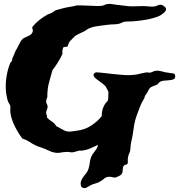

<svg xmlns="http://www.w3.org/2000/svg" viewBox="-20 -746 919 985"><path d="M327.1 -507.8Q322.3 -505.9 315.4 -505.4Q308.6 -504.9 303.7 -502Q301.8 -494.1 300.3 -486.3Q298.8 -478.5 300.8 -470.7Q291 -448.2 276.9 -425.8Q262.7 -403.3 249 -385.7Q239.3 -350.6 231 -320.8Q222.7 -291 222.7 -248Q220.7 -243.2 218.8 -237.3Q216.8 -231.4 216.8 -223.6Q216.8 -217.8 220.2 -212.9Q223.6 -208 223.6 -202.1Q225.6 -193.4 221.2 -184.6Q216.8 -175.8 216.8 -167Q216.8 -160.2 219.7 -155.3Q222.7 -150.4 220.7 -143.6Q233.4 -129.9 246.6 -122.1Q259.8 -114.3 269.5 -97.7Q272.5 -97.7 278.8 -93.8Q285.2 -89.8 293 -85.4Q300.8 -81.1 310.1 -76.7Q319.3 -72.3 327.1 -71.3Q338.9 -70.3 347.7 -71.8Q356.4 -73.2 373 -75.2Q416 -80.1 449.2 -102.5Q482.4 -125 502 -150.4Q502 -169.9 505.9 -183.6Q509.8 -197.3 517.6 -210.9Q522.5 -218.8 528.3 -223.6Q534.2 -228.5 535.2 -240.2Q536.1 -246.1 535.6 -253.4Q535.2 -260.7 536.1 -268.6Q537.1 -276.4 532.2 -283.7Q527.3 -291 525.4 -295.9Q523.4 -303.7 510.7 -313.5Q498 -323.2 490.2 -329.1Q483.4 -334 475.6 -339.8Q467.8 -345.7 463.4 -351.6Q459 -357.4 460 -363.8Q460.9 -370.1 472.7 -375Q493.2 -374 516.6 -371.1Q540 -368.2 564.9 -365.7Q589.8 -363.3 614.3 -361.3Q638.7 -359.4 659.2 -361.3Q672.9 -362.3 680.7 -363.8Q688.5 -365.2 694.3 -366.7Q700.2 -368.2 707.5 -370.1Q714.8 -372.1 727.5 -374Q735.4 -375 740.7 -374Q746.1 -373 751 -373Q757.8 -375 764.6 -378.4Q771.5 -381.8 779.3 -382.8Q789.1 -383.8 796.4 -382.8Q803.7 -381.8 810.1 -379.9Q816.4 -377.9 824.2 -376Q832 -374 842.8 -373Q860.4 -371.1 869.6 -369.1Q878.9 -367.2 878.9 -353.5Q878.9 -344.7 872.6 -340.8Q866.2 -336.9 856.9 -335.4Q847.7 -334 837.4 -333.5Q827.1 -333 818.4 -332Q808.6 -330.1 803.7 -327.6Q798.8 -325.2 795.9 -322.3Q793 -319.3 790.5 -315.9Q788.1 -312.5 782.2 -310.5Q776.4 -308.6 771.5 -306.2Q766.6 -303.7 760.7 -301.8Q748 -296.9 743.2 -286.1Q738.3 -275.4 730.5 -263.7Q722.7 -254.9 722.2 -248.5Q721.7 -242.2 715.8 -234.4Q706.1 -219.7 697.3 -196.3Q688.5 -172.9 681.6 -154.3Q669.9 -122.1 665.5 -86.4Q661.1 -50.8 653.3 -17.6Q650.4 -6.8 649.9 5.4Q649.4 17.6 647.5 29.3Q644.5 37.1 641.1 45.4Q637.7 53.7 636.7 61.5Q634.8 70.3 635.7 78.6Q636.7 86.9 633.8 95.7Q628.9 97.7 622.6 99.6Q616.2 101.6 614.3 105.5Q609.4 112.3 609.4 126.5Q609.4 140.6 602.5 148.4Q598.6 153.3 589.4 157.7Q580.1 162.1 574.2 164.1Q566.4 166 557.1 163.1Q547.9 160.2 537.1 161.1Q523.4 162.1 513.7 170.9Q503.9 179.7 491.2 186.5Q483.4 191.4 469.2 195.3Q455.1 199.2 445.3 204.1Q438.5 208 432.1 211.9Q425.8 215.8 419.9 217.8Q414.1 219.7 408.2 218.8Q402.3 217.8 396.5 210.9Q391.6 194.3 396 182.6Q400.4 170.9 407.7 161.1Q415 151.4 422.9 141.6Q430.7 131.8 434.6 118.2Q439.5 101.6 440.9 87.4Q442.4 73.2 447.3 59.6Q455.1 43 466.8 29.3Q478.5 15.6 483.4 -2.9Q466.8 3.9 447.8 13.2Q428.7 22.5 403.3 26.4Q399.4 27.3 395.5 26.9Q391.6 26.4 387.7 26.4Q378.9 28.3 371.1 30.8Q363.3 33.2 355.5 35.2Q344.7 36.1 339.4 34.7Q334 33.2 324.2 33.2Q302.7 34.2 289.1 37.1Q275.4 40 256.8 36.1Q246.1 34.2 233.9 28.3Q221.7 22.5 210 17.6Q198.2 12.7 185.5 8.8Q172.9 4.9 163.1 0Q146.5 -7.8 130.4 -18.6Q114.3 -29.3 94.7 -35.2Q75.2 -60.5 56.6 -96.7Q38.1 -132.8 33.2 -168.9Q32.2 -177.7 33.2 -187Q34.2 -196.3 32.2 -205.1Q30.3 -210 26.9 -214.8Q23.4 -219.7 21.5 -224.6Q18.6 -231.4 16.1 -244.1Q13.7 -256.8 11.7 -266.6Q6.8 -307.6 12.7 -348.1Q18.6 -388.7 32.2 -421.9Q33.2 -424.8 36.1 -427.2Q39.1 -429.7 41 -433.6Q43 -438.5 43 -442.9Q43 -447.3 44.9 -450.2Q50.8 -460.9 54.7 -472.7Q58.6 -484.4 66.4 -496.1Q74.2 -510.7 82 -526.4Q89.8 -542 100.6 -549.8Q107.4 -553.7 114.7 -556.6Q122.1 -559.6 128.9 -563Q135.7 -566.4 141.1 -571.8Q146.5 -577.1 148.4 -586.9Q149.4 -592.8 146.5 -598.1Q143.6 -603.5 146.5 -608.4Q176.8 -645.5 224.6 -671.9Q229.5 -673.8 234.9 -675.8Q240.2 -677.7 245.1 -679.7Q252 -683.6 257.8 -688.5Q263.7 -693.4 272.5 -695.3Q289.1 -700.2 307.1 -704.6Q325.2 -709 344.7 -711.9Q351.6 -712.9 358.4 -714.4Q365.2 -715.8 371.1 -717.8Q380.9 -718.8 398.9 -718.3Q417 -717.8 437 -716.8Q457 -715.8 476.1 -715.3Q495.1 -714.8 505.9 -716.8Q512.7 -718.8 519 -721.7Q525.4 -724.6 533.2 -725.6Q549.8 -726.6 561 -724.1Q572.3 -721.7 592.8 -719.7Q605.5 -718.8 617.7 -716.8Q629.9 -714.8 643.6 -713.9Q660.2 -712.9 677.7 -713.9Q695.3 -714.8 711.9 -714.8Q728.5 -714.8 744.6 -712.9Q760.7 -710.9 773.4 -712.9Q782.2 -714.8 790 -718.8Q797.9 -722.7 806.6 -721.7Q814.5 -719.7 823.2 -712.9Q832 -706.1 832 -698.2Q832 -689.5 818.8 -678.7Q805.7 -668 796.9 -664.1Q768.6 -652.3 735.4 -646Q702.1 -639.6 663.1 -636.7Q650.4 -635.7 638.2 -635.7Q626 -635.7 615.2 -633.8Q609.4 -631.8 604 -629.4Q598.6 -627 593.8 -625Q580.1 -621.1 564.9 -621.1Q549.8 -621.1 535.2 -619.1Q506.8 -616.2 473.1 -610.8Q439.5 -605.5 420.9 -590.8Q416 -586.9 407.2 -583Q398.4 -579.1 389.6 -574.7Q380.9 -570.3 372.6 -565.9Q364.3 -561.5 360.4 -556.6Q348.6 -544.9 340.3 -536.1Q332 -527.3 327.1 -507.8Z"/></svg>

Font: Trade Winds
Style: Regular
Weight: 400
Designer: Squid
Foundry: Font Diner, Inc DBA Sideshow
Version: Version 1.000